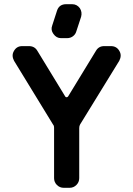

<svg xmlns="http://www.w3.org/2000/svg" viewBox="-20 -896 636 916"><path d="M367 -816 344 -746Q340 -732 328 -723Q316 -714 300 -714H271Q249 -714 235 -734Q221 -753 229 -774L252 -845Q262 -876 296 -876H324Q347 -876 361 -857Q373 -838 367 -816ZM550 -652Q562 -631 549 -606L362 -302Q358 -295 358 -285V-46Q358 -27 344.5 -13.5Q331 0 312 0H284Q265 0 251.5 -13.5Q238 -27 238 -46V-286Q238 -297 233 -302L47 -606Q34 -631 46 -652Q59 -676 86 -676H118Q145 -676 158 -654L291 -436Q293 -432 297.5 -432Q302 -432 305 -436L438 -654Q451 -676 477 -676H509Q537 -676 550 -652Z"/></svg>

Font: Monomaniac One
Style: Regular
Weight: 400
Version: Version 1.000; ttfautohint (v1.8.3)